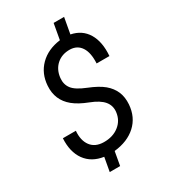

<svg xmlns="http://www.w3.org/2000/svg" viewBox="-222 -929 995 1133"><g transform="rotate(-30 275.0 -362.0)"><path d="M391.1 -186.5Q396 -228.5 370.1 -259.8Q344.2 -291 282.5 -314.7Q220.7 -338.4 184.1 -368.2Q111.8 -427.2 118.7 -522.9Q124 -603 176.5 -655.5Q229 -708 315.4 -719.2L334.5 -826.2H405.8L386.2 -717.8Q458.5 -703.6 493.9 -644.8Q529.3 -585.9 522 -492.2H434.6Q438.5 -564 413.3 -602.3Q388.2 -640.6 339.4 -642.1Q284.2 -643.1 248.3 -611.1Q212.4 -579.1 206.5 -524.9Q202.1 -482.9 224.9 -452.6Q247.6 -422.4 314.5 -395.8Q381.3 -369.1 416 -340.1Q450.7 -311 466.6 -273.4Q482.4 -235.8 479 -187.5Q472.7 -104 416.7 -52.7Q360.8 -1.5 268.6 8.3L252 101.6H181.2L198.2 7.3Q118.2 -4.4 77.1 -61.5Q36.1 -118.7 41.5 -209.5H129.9Q124.5 -145.5 153.1 -107.4Q181.6 -69.3 239.3 -68.4Q301.3 -67.4 343 -99.9Q384.8 -132.3 391.1 -186.5Z"/></g></svg>

Font: Roboto
Style: Italic
Weight: 400
Italic angle: -12°
Designer: Google
Version: Version 2.134; 2016; ttfautohint (v1.6)